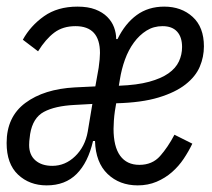

<svg xmlns="http://www.w3.org/2000/svg" viewBox="-20 -548 640 580"><path d="M121 12Q69 12 34.5 -20.5Q0 -53 0 -116Q0 -195 56.5 -237Q113 -279 206 -284L268 -287L278 -343Q280 -357 281 -368.5Q282 -380 282 -388Q282 -469 208 -469Q170 -469 144 -449.5Q118 -430 95 -393L49 -428Q72 -470 113 -499Q154 -528 214 -528Q246 -528 268 -519.5Q290 -511 304 -497Q318 -483 324.5 -465.5Q331 -448 331 -430H335Q358 -477 393 -502.5Q428 -528 476 -528Q528 -528 562 -497Q596 -466 596 -408Q596 -376 583.5 -346.5Q571 -317 540.5 -293Q510 -269 459 -253.5Q408 -238 331 -236L327 -212Q325 -198 324 -183.5Q323 -169 323 -159Q323 -105 343 -77.5Q363 -50 401 -50Q440 -50 463.5 -76.5Q487 -103 507 -141L561 -114Q550 -91 535 -68.5Q520 -46 499.5 -28Q479 -10 453 1Q427 12 396 12Q341 12 305 -22.5Q269 -57 267 -122H261Q246 -57 211.5 -22.5Q177 12 121 12ZM138 -47Q177 -47 207 -76Q237 -105 245 -150L259 -234L205 -231Q146 -228 112.5 -210Q79 -192 71 -143Q69 -129 68.5 -122Q68 -115 68 -110Q68 -80 87 -63.5Q106 -47 138 -47ZM471 -469Q444 -469 422.5 -455.5Q401 -442 384.5 -419.5Q368 -397 357.5 -368Q347 -339 342 -307L339 -289Q394 -291 430.5 -301Q467 -311 489 -326.5Q511 -342 520.5 -362.5Q530 -383 530 -406Q530 -436 515 -452.5Q500 -469 471 -469Z"/></svg>

Font: IBM Plex Mono
Style: Italic
Weight: 400
Italic angle: -9°
Monospace: yes
Designer: Mike Abbink, Paul van der Laan, Pieter van Rosmalen
Foundry: Bold Monday
Version: Version 2.3